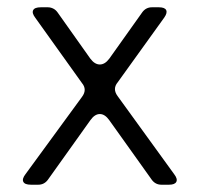

<svg xmlns="http://www.w3.org/2000/svg" viewBox="-20 -507 548 527"><path d="M50 -29 205 -241Q220 -261 205 -279L77 -458Q67 -471 71 -479Q75 -487 92 -487H111Q119 -487 126 -483.5Q133 -480 138 -473L228 -346Q240 -330 254 -330Q268 -330 280 -346L371 -474Q381 -487 397 -487H416Q432 -487 436 -479.5Q440 -472 431 -459L303 -281Q288 -263 303 -243L458 -29Q468 -16 464 -8Q460 0 444 0H423Q407 0 397 -13L280 -177Q268 -194 254 -194Q240 -194 228 -177L111 -13Q101 0 85 0H65Q48 0 44 -8Q40 -16 50 -29Z"/></svg>

Font: Higure Gothic
Style: Regular
Weight: 400
Designer: Yoshimichi Ohira
Foundry: Positype
Version: Version 1.000